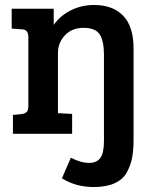

<svg xmlns="http://www.w3.org/2000/svg" viewBox="-20 -538 632 772"><path d="M27 -423V-503H196V-438Q222 -475 265 -496.5Q308 -518 358 -518Q434 -518 475.5 -474.5Q517 -431 517 -344V24Q517 65 511.5 95Q506 125 490.5 154Q475 183 441.5 198.5Q408 214 357 214Q285 214 229 179L265 96Q304 117 339 117Q369 117 383.5 97Q398 77 398 29V-318Q398 -373 381 -399.5Q364 -426 316 -426Q269 -426 241 -396Q213 -366 213 -325V-83L270 -80V0H32V-76L65 -79Q80 -81 87 -87.5Q94 -94 94 -112V-389Q94 -419 69 -420Z"/></svg>

Font: Bree Serif
Style: Regular
Weight: 400
Designer: Veronika Burian, Jos Scaglione
Foundry: TypeTogether
Version: Version 1.001